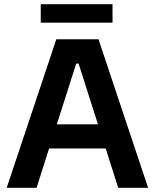

<svg xmlns="http://www.w3.org/2000/svg" viewBox="-20 -889 733 909"><path d="M11.7 0H153.3L212.4 -186H480.5L539.6 0H681.2L446.3 -703.1H246.6ZM172.9 -781.7H512.7V-869.1H172.9ZM249 -300.3 340.8 -587.9H352.1L443.8 -300.3Z"/></svg>

Font: Wand UI Pro Bold
Style: Regular
Weight: 700
Designer: Andreas Faust
Version: Version 1.003;FEAKit 1.0